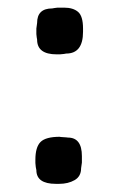

<svg xmlns="http://www.w3.org/2000/svg" viewBox="-20 -479 305 490"><path d="M143.6 -459.5Q166.5 -459.5 179.2 -448.7Q191.9 -438 191.9 -406.2V-397.9Q191.9 -342.3 148.9 -342.3Q145 -341.3 143.1 -341.3L132.8 -340.3H124.5Q74.7 -340.3 74.7 -377.9Q73.7 -381.8 73.7 -383.8L72.8 -392.1V-406.2L74.7 -420.4Q74.7 -457.5 113.3 -457.5Q117.2 -458.5 119.1 -458.5L127 -459.5ZM130.9 -9.8H122.6Q72.8 -9.8 72.8 -44.9Q71.3 -50.8 71.3 -52.7L70.3 -63V-71.3Q70.3 -103.5 83.5 -116.7Q96.7 -129.9 132.8 -129.9L134.8 -129.4L149.4 -128.4Q151.4 -127.9 153.3 -127.9Q189 -127.9 189 -80.6V-64L187 -49.8Q187 -28.8 170.4 -19.3Q153.8 -9.8 130.9 -9.8Z"/></svg>

Font: Averia Sans Libre
Style: Regular
Weight: 400
Version: Version 1.002